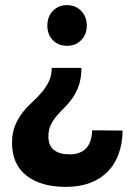

<svg xmlns="http://www.w3.org/2000/svg" viewBox="-20 -566 502 750"><path d="M242 -387Q208 -387 186.5 -409Q165 -431 165 -466Q165 -501 186.5 -523.5Q208 -546 242 -546Q275 -546 297 -523.5Q319 -501 319 -466Q319 -431 297 -409Q275 -387 242 -387ZM459 -56Q457 49 398.5 106.5Q340 164 237 164Q140 164 83.5 120Q27 76 27 -8Q27 -46 38.5 -74.5Q50 -103 67 -125Q84 -147 104.5 -165.5Q125 -184 142 -204Q159 -224 170.5 -247Q182 -270 182 -301H298Q298 -262 288.5 -234Q279 -206 264.5 -185Q250 -164 233.5 -147.5Q217 -131 202.5 -114.5Q188 -98 178.5 -78.5Q169 -59 169 -33Q169 3 191 20Q213 37 251 37Q337 37 340 -57Z"/></svg>

Font: Montserrat Semi Bold
Style: Regular
Weight: 600
Designer: Julieta Ulanovsky
Foundry: Julieta Ulanovsky
Version: Version 3.001 September 28, 2015